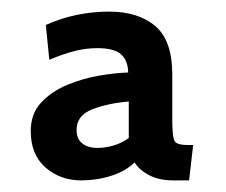

<svg xmlns="http://www.w3.org/2000/svg" viewBox="-20 -745 389 331"><path d="M120 -434Q84 -434 58.5 -456.2Q33 -478.5 33 -519Q33 -549 51 -568.2Q69 -587.5 96.2 -598.8Q123.5 -610 152 -614.8Q180.5 -619.5 201 -620Q200.5 -641 188.5 -651.5Q176.5 -662 148 -662Q128 -662 108.5 -657Q89 -652 65 -642L59 -702Q86 -714 113.2 -719.5Q140.5 -725 168 -725Q218.5 -725 247.8 -700Q277 -675 277 -617V-537Q277 -505.5 282.2 -500.2Q287.5 -495 303 -495H313L306 -434H279Q254.5 -434 237.5 -442.8Q220.5 -451.5 212 -465Q197 -450 172 -442Q147 -434 120 -434ZM148 -490Q161 -490 175.2 -494Q189.5 -498 202 -507V-570Q166 -567 139 -556.5Q112 -546 112 -521Q112 -505.5 121.8 -497.8Q131.5 -490 148 -490Z"/></svg>

Font: Cabin Resolve
Style: Regular-Resolve
Weight: 400
Designer: Pablo Impallari
Foundry: Pablo Impallari. http://www.impallari.com Igino Marini. http://www.ikern.com
Version: Version 3.001